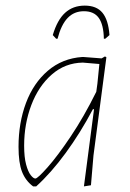

<svg xmlns="http://www.w3.org/2000/svg" viewBox="-20 -660 462 684"><path d="M359 -456 313 -106 304 0 279 4 315 -271H311Q266 -186 214 -115Q162 -44 109 4H98Q71 -16 58.5 -48Q46 -80 46 -137Q46 -222 72.5 -293Q99 -364 150.5 -408Q202 -452 273 -457H277L342 -452L354 -459ZM323 -333 327 -362 334 -432 275 -437Q212 -436 164.5 -394.5Q117 -353 91.5 -285.5Q66 -218 66 -141Q66 -100 73 -74Q80 -48 89.5 -36Q99 -24 106 -24Q114 -24 149.5 -64Q185 -104 232 -174Q279 -244 323 -333ZM168 -535Q184 -589 212 -614.5Q240 -640 282 -640Q324 -640 345 -614.5Q366 -589 370 -535L355 -522H350Q349 -572 332 -596Q315 -620 279 -620Q244 -620 221 -596Q198 -572 185 -522H180Z"/></svg>

Font: Luna Sans Thin
Style: Italic
Weight: 250
Italic angle: -7°
Designer: Juan Pablo del Peral
Foundry: Huerta Tipografica
Version: Version 2.001; ttfautohint (v1.5)